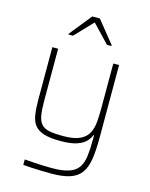

<svg xmlns="http://www.w3.org/2000/svg" viewBox="-137 -830 878 1123"><g transform="rotate(15 302.0 -269.0)"><path d="M284 206Q255 206 223.5 205Q192 204 163.5 202.5Q135 201 114 199V166Q141 168 170 170Q199 172 227 173Q255 174 279 174Q344 174 382.5 161Q421 148 439.5 121Q458 94 463.5 52Q469 10 469 -48V-75H465Q459 -57 441.5 -37.5Q424 -18 387.5 -5Q351 8 287 8Q226 8 189 -3Q152 -14 132.5 -37Q113 -60 106.5 -98Q100 -136 100 -190V-510H135V-195Q135 -140 141 -106Q147 -72 164 -54Q181 -36 212.5 -30Q244 -24 294 -24Q360 -24 396 -41Q432 -58 447.5 -88.5Q463 -119 466 -159.5Q469 -200 469 -246V-510H504V-67Q504 9 495.5 61.5Q487 114 464 145.5Q441 177 397.5 191.5Q354 206 284 206ZM172 -606V-611L279 -744H325L432 -611V-606H405L302 -714L199 -606Z"/></g></svg>

Font: Saira Thin Thin
Style: Regular
Weight: 250
Version: Version 1.101